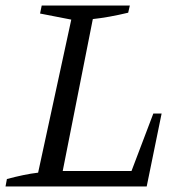

<svg xmlns="http://www.w3.org/2000/svg" viewBox="-22 -675 663 695"><path d="M533 -264H563L509 0H-2L3 -27Q33 -35 61.5 -41Q90 -47 116 -50L236 -604L123 -626L129 -655H448L442 -629Q371 -612 314 -606L205 -56H454Z"/></svg>

Font: Piazzolla Thin
Style: Italic
Weight: 400
Italic angle: -11.3°
Version: Version 2.005